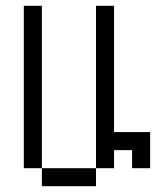

<svg xmlns="http://www.w3.org/2000/svg" viewBox="-20 -645 540 665"><path d="M125 -62.5V0H312.5V-62.5ZM125 -62.5V-625H62.5V-62.5ZM312.5 -62.5H375V-125H437.5V-62.5H500Q500 -62.5 500 -187.5H375V-625H312.5Z"/></svg>

Font: Unifont
Style: Regular
Weight: 500
Version: Version 15.1.04